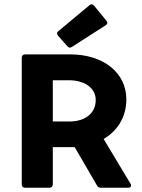

<svg xmlns="http://www.w3.org/2000/svg" viewBox="-20 -880 664 900"><path d="M478.5 -783.2 420.9 -853.5C415 -861.3 407.2 -861.3 399.4 -855.5L253.9 -734.4C246.1 -728.5 245.1 -720.7 252 -712.9L295.9 -663.1C301.8 -656.2 308.6 -654.3 317.4 -660.2L475.6 -761.7C484.4 -767.6 485.4 -774.4 478.5 -783.2ZM591.8 -18.6 465.8 -228.5C532.2 -267.6 572.3 -333 572.3 -414.1C572.3 -539.1 464.8 -625 309.6 -625H97.7C87.9 -625 82 -619.1 82 -609.4V-15.6C82 -5.9 87.9 0 97.7 0H211.9C221.7 0 227.5 -5.9 227.5 -15.6V-190.4H330.1L434.6 -10.7C438.5 -2.9 445.3 0 453.1 0H581.1C592.8 0 597.7 -7.8 591.8 -18.6ZM227.5 -503.9H301.8C377.9 -503.9 428.7 -466.8 428.7 -411.1C428.7 -349.6 379.9 -310.5 305.7 -310.5H227.5Z"/></svg>

Font: Ed Sans Neue
Style: Bold
Weight: 700
Designer: Stephen Hutchings
Version: Version 1.004;PS 001.004;hotconv 1.0.88;makeotf.lib2.5.64775